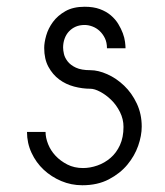

<svg xmlns="http://www.w3.org/2000/svg" viewBox="-20 -549 489 569"><path d="M231 -475Q216 -475 204.5 -470Q193 -465 184.5 -456Q176 -447 171.5 -434.5Q167 -422 167 -408Q167 -400 169.5 -389Q172 -378 180.5 -367Q189 -356 205 -348.5Q221 -341 248 -341Q271 -341 298 -329Q325 -317 348 -295Q371 -273 385.5 -242Q400 -211 400 -174Q400 -147 389.5 -117Q379 -87 357.5 -61Q336 -35 302.5 -17.5Q269 0 224 0Q191 0 161.5 -12.5Q132 -25 109.5 -46Q87 -67 73.5 -96Q60 -125 60 -158H115Q115 -141 122.5 -122Q130 -103 144.5 -87.5Q159 -72 179.5 -61.5Q200 -51 226 -51Q247 -51 268.5 -58.5Q290 -66 307.5 -81Q325 -96 335.5 -119Q346 -142 346 -173Q346 -196 335.5 -217Q325 -238 309.5 -253Q294 -268 277 -277Q260 -286 248 -286Q224 -286 199.5 -292.5Q175 -299 155.5 -313.5Q136 -328 123.5 -351Q111 -374 111 -407Q111 -423 117 -444Q123 -465 137 -484Q151 -503 174 -516Q197 -529 231 -529Q257 -529 276 -522Q295 -515 308.5 -503.5Q322 -492 330.5 -478Q339 -464 344 -450.5Q349 -437 350.5 -425Q352 -413 352 -406H297Q297 -423 291 -435.5Q285 -448 275.5 -457Q266 -466 254 -470.5Q242 -475 231 -475Z"/></svg>

Font: LuenTai2017
Style: Regular
Weight: 400
Designer: LuenTai
Foundry: Microsoft Corpration
Version: Version 1.00 November 27, 2016, initial release